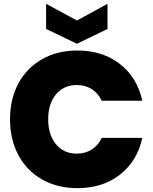

<svg xmlns="http://www.w3.org/2000/svg" viewBox="-20 -975 798 1000"><path d="M32.2 -354Q32.2 -458.5 75.4 -539.6Q118.7 -620.6 198.5 -666.3Q278.3 -711.9 382.8 -711.9Q514.6 -711.9 604.7 -641.6Q694.8 -571.3 721.2 -450.2H509.8Q491.2 -489.7 457.5 -511Q423.8 -532.2 379.9 -532.2Q312.5 -532.2 271.7 -483.6Q231 -435.1 231 -354Q231 -272.5 271.7 -223.6Q312.5 -174.8 379.9 -174.8Q423.8 -174.8 457.5 -196Q491.2 -217.3 509.8 -256.8H721.2Q694.8 -135.7 604.7 -65.4Q514.6 4.9 382.8 4.9Q278.3 4.9 198.5 -40.8Q118.7 -86.4 75.4 -167.7Q32.2 -249 32.2 -354ZM380.9 -868.2 540 -955.1V-824.2L380.9 -747.1L220.2 -824.2V-955.1Z"/></svg>

Font: Poppins ExtraBold
Style: Regular
Weight: 800
Designer: Ninad Kale (Devanagari), Jonny Pinhorn (Latin)
Foundry: Indian Type Foundry
Version: Version 3.200;PS 1.000;hotconv 16.6.54;makeotf.lib2.5.65590